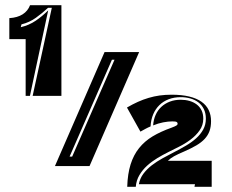

<svg xmlns="http://www.w3.org/2000/svg" viewBox="-20 -721 897 741"><path d="M325.5 -80H192L383.5 -520H517ZM258.5 -116.5 422 -490.5H412L248.5 -116.5ZM106 -351 180 -691H165.5Q143 -670 118.2 -652.2Q93.5 -634.5 63 -627L60 -616Q92 -623.5 117.8 -641Q143.5 -658.5 166 -681L95.5 -351H79V-570H16V-651Q47.5 -653 67.5 -665.8Q87.5 -678.5 96 -701H217V-351ZM516 -10Q520 -32.5 533.2 -50.2Q546.5 -68 565.5 -82.8Q584.5 -97.5 607.2 -110Q630 -122.5 653.2 -134.5Q676.5 -146.5 698.2 -159.2Q720 -172 737 -187.2Q754 -202.5 764.2 -221Q774.5 -239.5 774.5 -263Q774.5 -284 766.8 -299.8Q759 -315.5 745.8 -325.8Q732.5 -336 714.8 -341Q697 -346 677.5 -346Q652 -346 631 -338Q610 -330 595 -315.2Q580 -300.5 571.2 -279.8Q562.5 -259 561 -233Q551 -229 541.5 -223.8Q532 -218.5 522 -213L470 -306Q491.5 -318.5 512 -327.8Q532.5 -337 553.5 -343.2Q574.5 -349.5 596.2 -352.5Q618 -355.5 642.5 -355.5Q681.5 -355.5 710.2 -348.5Q739 -341.5 757.8 -328.2Q776.5 -315 785.5 -296Q794.5 -277 794.5 -253.5Q794.5 -231.5 788.5 -215Q782.5 -198.5 770 -185Q757.5 -171.5 738 -160Q718.5 -148.5 691 -136.5Q678 -131 668.5 -126.5Q659 -122 651.8 -118Q644.5 -114 638.8 -109.8Q633 -105.5 628 -100.5H797V0H730.5L732.5 -10ZM471 0Q472.5 -50 484 -86.5Q495.5 -123 516.8 -149.5Q538 -176 569.2 -194.8Q600.5 -213.5 641.5 -228Q656 -233.5 660.8 -236.5Q665.5 -239.5 665.5 -243.5Q665.5 -248 661.8 -250.2Q658 -252.5 645 -252.5Q629 -252.5 609.8 -248.8Q590.5 -245 571 -237Q572.5 -259 580.5 -277.2Q588.5 -295.5 602.5 -308.5Q616.5 -321.5 635.5 -328.8Q654.5 -336 677.5 -336Q695.5 -336 711.2 -331.5Q727 -327 739 -318Q751 -309 757.8 -295.2Q764.5 -281.5 764.5 -263Q764.5 -237.5 750.2 -217.5Q736 -197.5 715.2 -182Q694.5 -166.5 671 -154.8Q647.5 -143 629.5 -134Q608.5 -123.5 587.2 -110.8Q566 -98 548 -81.8Q530 -65.5 518 -45.2Q506 -25 504 0Z"/></svg>

Font: J.M. Nexus Grotesque
Style: Regular
Weight: 900
Designer: deFharo
Foundry: deFharo
Version: Version 3.003